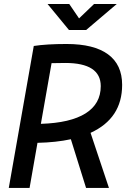

<svg xmlns="http://www.w3.org/2000/svg" viewBox="-20 -918 626 938"><path d="M22.9 0 145 -693.4Q207.5 -703.1 305.2 -703.1Q439 -703.1 507.8 -652.6Q576.7 -602.1 576.7 -503.4Q576.7 -339.4 422.4 -269L512.2 0H400.4L326.2 -237.8Q254.4 -222.2 163.1 -220.2L124.5 0ZM179.7 -313Q323.7 -317.4 397.9 -364Q472.2 -410.6 472.2 -497.1Q472.2 -610.4 298.8 -610.4Q263.7 -610.4 231.9 -609.4ZM316.9 -771.5 212.4 -898.4H318.4L366.2 -828.1L439.5 -898.4H550.3L400.9 -771.5Z"/></svg>

Font: Cascadia Mono PL
Style: Italic
Weight: 400
Italic angle: -10°
Monospace: yes
Designer: Aaron Bell
Foundry: Saja Typeworks
Version: Version 2404.023; ttfautohint (v1.8.4)